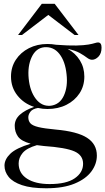

<svg xmlns="http://www.w3.org/2000/svg" viewBox="-20 -752 551 1004"><path d="M228 -182Q202.5 -182 178.5 -187.5Q150 -182.5 139 -167.8Q128 -153 128 -139Q128 -119.5 139 -107.2Q150 -95 180.8 -87.5Q211.5 -80 271.5 -74.5Q384 -64.5 435.2 -31.5Q486.5 1.5 486.5 61.5Q486.5 106 457.5 145Q428.5 184 369.8 208.2Q311 232.5 221.5 232.5Q143 232.5 95 216.2Q47 200 25.2 173Q3.5 146 3.5 114Q3.5 81.5 33.8 52Q64 22.5 140.5 -0.5Q91 -14 74 -38Q57 -62 57 -94.5Q57 -128 84 -152.2Q111 -176.5 158.5 -193Q104.5 -210.5 71 -252.8Q37.5 -295 37.5 -351.5Q37.5 -401 62.8 -439.5Q88 -478 131.2 -500Q174.5 -522 228 -522Q251 -522 273 -518Q338.5 -513 379 -514Q419.5 -515 442 -519Q464.5 -523 475.2 -526.5Q486 -530 492.5 -530Q511 -530 511 -503Q511 -472.5 495 -456Q479 -439.5 461.5 -439.5Q449 -439.5 435 -450.2Q421 -461 397.5 -474.5Q374 -488 333.5 -496.5Q374 -474.5 397.5 -436.8Q421 -399 421 -351.5Q421 -302.5 396 -264.2Q371 -226 327.5 -204Q284 -182 228 -182ZM244.5 -199Q292.5 -205 314 -252Q335.5 -299 328 -364Q321 -431.5 290.5 -470.2Q260 -509 211.5 -505Q167.5 -500.5 145.5 -453Q123.5 -405.5 130 -341Q136.5 -275.5 167.2 -235.2Q198 -195 244.5 -199ZM77.5 102.5Q77.5 154 121.2 182.2Q165 210.5 239.5 210.5Q327.5 210.5 371 180.2Q414.5 150 414.5 104.5Q414.5 59.5 369 39.5Q323.5 19.5 209.5 11.5Q190 9.5 173 7Q119.5 22.5 98.5 47.8Q77.5 73 77.5 102.5ZM74.5 -569 198.5 -732H266L390.5 -569H370L232.5 -674L95 -569Z"/></svg>

Font: Newsreader 72pt
Style: Regular
Weight: 400
Designer: Hugues Gentile
Foundry: Production Type
Version: Version 1.003; ttfautohint (v1.8.3)